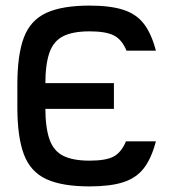

<svg xmlns="http://www.w3.org/2000/svg" viewBox="-20 -652 640 686"><path d="M300 14Q202 14 145.5 -12Q89 -38 65.5 -100Q42 -162 42 -269V-349Q42 -457 65.5 -518.5Q89 -580 145.5 -606Q202 -632 300 -632Q374 -632 420.5 -617Q467 -602 494 -567Q521 -532 537 -471H432Q416 -510 387.5 -525Q359 -540 300 -540Q240 -540 205.5 -522.5Q171 -505 156.5 -463.5Q142 -422 142 -349V-269Q142 -197 156.5 -155Q171 -113 205.5 -95.5Q240 -78 300 -78Q359 -78 386.5 -93Q414 -108 430 -147H537Q521 -86 494 -51Q467 -16 420.5 -1Q374 14 300 14ZM387 -263H67V-355H387Z"/></svg>

Font: Victor Mono Thin
Style: Regular
Weight: 100
Monospace: yes
Designer: Rune Bjørnerås
Version: Version 1.561;gftools[0.9.30]